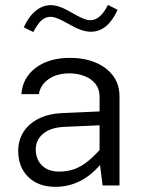

<svg xmlns="http://www.w3.org/2000/svg" viewBox="-20 -741 585 767"><path d="M457.4 -354.8Q457.4 -404.5 431.2 -439Q405 -473.5 360.4 -491.7Q315.7 -509.9 260.2 -509.9Q176 -509.9 123.2 -470.5Q70.4 -431 65.4 -365H135.3Q141.4 -402.1 174.5 -425Q207.6 -447.9 256.6 -447.9Q289.4 -447.9 317.1 -437.3Q344.7 -426.8 361.3 -406Q377.8 -385.1 377.8 -354.8V-97.6L389.8 0H457.4ZM420.8 -135.7 394.8 -161.1Q362.7 -123.1 334.7 -99.7Q306.7 -76.3 278.3 -65.9Q250 -55.5 215.9 -55.5Q172.5 -55.5 147.7 -80.1Q122.9 -104.7 122.9 -144.2Q122.9 -182 152.2 -206.7Q181.6 -231.5 236.4 -234.2L413 -242V-297.4L231.5 -289.5Q175 -287.2 135 -267.2Q95.1 -247.3 73.9 -214.1Q52.7 -180.8 52.7 -138.1Q52.7 -73.6 92.9 -34.1Q133.1 5.4 201.6 5.4Q264.8 5.4 318.1 -28Q371.3 -61.4 420.8 -135.7ZM74.8 -631.9 113.2 -613Q128.9 -644.1 145.1 -659Q161.4 -673.8 181.4 -673.8Q205.1 -673.8 250.4 -647.1Q280.1 -629.9 302.1 -622.1Q324.1 -614.2 343 -614.2Q410.1 -614.2 449.8 -701.8L411.3 -721.4Q380.6 -660.3 341.3 -660.3Q329.1 -660.3 313.3 -666.6Q297.4 -672.8 271.4 -687.7Q241 -705.8 220.4 -713.1Q199.9 -720.4 182.6 -720.4Q150.5 -720.4 122.8 -697.9Q95 -675.3 74.8 -631.9Z"/></svg>

Font: Estedad VF
Style: Regular
Weight: 100
Designer: Amin Abedi
Version: Version 7.3